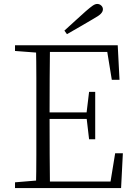

<svg xmlns="http://www.w3.org/2000/svg" viewBox="-20 -952 686 972"><path d="M306 -797Q335 -823 362 -848Q389 -873 414 -895Q437 -915 449.5 -923.5Q462 -932 472 -932Q484 -932 492.5 -924Q501 -916 501 -905Q501 -893 490 -882Q479 -871 450 -855Q418 -836 385 -817Q352 -798 319 -779ZM56 0V-29L188 -40H198V0ZM162 0Q164 -83 164 -166Q164 -249 164 -333V-390Q164 -474 164 -557.5Q164 -641 162 -723H233Q232 -641 231.5 -556Q231 -471 231 -377V-357Q231 -255 231.5 -169Q232 -83 233 0ZM198 0V-33H569L536 -11L563 -176H602L593 0ZM198 -350V-383H436V-350ZM431 -247 418 -358V-379L431 -487H462V-247ZM56 -694V-723H198V-684H188ZM546 -548 519 -714 553 -689H198V-723H576L585 -548Z"/></svg>

Font: Noto Serif HK
Style: Regular
Weight: 200
Designer: Ryoko NISHIZUKA 西塚涼子 (kana & ideographs); Frank Grießhammer (Latin, Greek & Cyrillic); Wenlong ZHANG 张文龙 (bopomofo); San
Foundry: Adobe
Version: Version 2.001;hotconv 1.1.0;makeotfexe 2.6.0